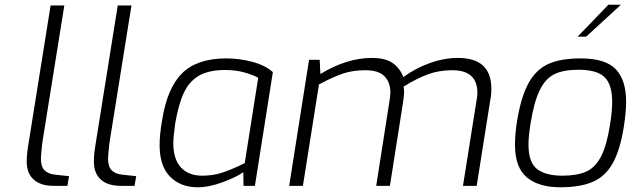

<svg xmlns="http://www.w3.org/2000/svg" viewBox="-20 -786 2673 812"><path d="M93 -103Q93 -135 101 -181L194 -763H252L161 -195L158 -174Q153 -129 153 -115Q153 -81 168.5 -65.5Q184 -50 215 -47L272 -41L265 0H207Q152 0 122.5 -26.5Q93 -53 93 -103Z M377 -103Q377 -135 385 -181L478 -763H536L445 -195L442 -174Q437 -129 437 -115Q437 -81 452.5 -65.5Q468 -50 499 -47L556 -41L549 0H491Q436 0 406.5 -26.5Q377 -53 377 -103Z M655 -173Q655 -216 665 -274Q686 -412 749.5 -475.5Q813 -539 937 -539Q992 -539 1047 -524.5Q1102 -510 1134 -481L1058 0H1010L1009 -58Q982 -38 923.5 -16Q865 6 816 6Q744 6 699.5 -38.5Q655 -83 655 -173ZM1015 -96 1072 -457Q1051 -469 1014 -479.5Q977 -490 933 -490Q864 -490 822.5 -466.5Q781 -443 758 -394.5Q735 -346 721 -264Q713 -206 713 -181Q713 -112 745.5 -77.5Q778 -43 835 -43Q882 -43 922 -56.5Q962 -70 1015 -96Z M1287 -533H1332L1335 -473Q1447 -541 1552 -541Q1608 -541 1639 -520.5Q1670 -500 1686 -460Q1736 -497 1797 -519Q1858 -541 1917 -541Q2058 -541 2058 -411Q2058 -383 2053 -360L1996 0H1938L1995 -359Q1999 -377 1999 -393Q1999 -489 1893 -489Q1837 -489 1790.5 -472Q1744 -455 1687 -420Q1689 -406 1689 -398Q1689 -382 1684 -350L1629 0H1571L1626 -351Q1631 -381 1631 -394Q1631 -438 1606 -463.5Q1581 -489 1526 -489Q1472 -489 1430.5 -475Q1389 -461 1329 -429L1261 0H1203Z M2158 -173Q2158 -216 2166 -270Q2183 -376 2215 -434Q2247 -492 2299 -515.5Q2351 -539 2436 -539Q2540 -539 2584 -493.5Q2628 -448 2628 -354Q2628 -313 2618 -248Q2602 -150 2571 -95Q2540 -40 2487 -17Q2434 6 2350 6Q2258 6 2208 -36Q2158 -78 2158 -173ZM2560 -259Q2569 -316 2569 -355Q2569 -429 2536.5 -460Q2504 -491 2427 -491Q2362 -491 2324 -472Q2286 -453 2262 -403.5Q2238 -354 2223 -259Q2215 -206 2215 -175Q2215 -99 2251.5 -71Q2288 -43 2358 -43Q2420 -43 2458.5 -60Q2497 -77 2521.5 -123.5Q2546 -170 2560 -259ZM2553 -766H2606L2459 -631H2423Z"/></svg>

Font: Exo Light
Style: Italic
Weight: 300
Italic angle: -9°
Designer: Natanael Gama
Foundry: Natanael Gama
Version: Version 1.500; ttfautohint (v1.6)